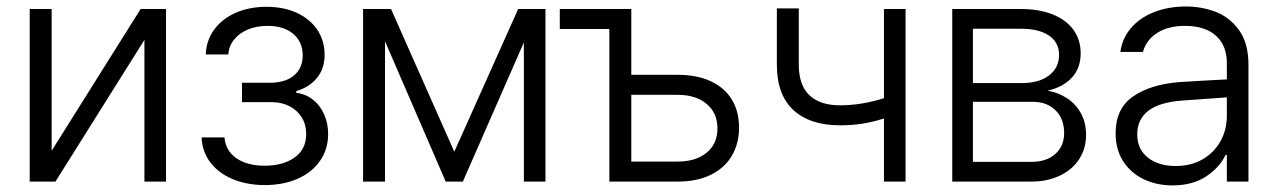

<svg xmlns="http://www.w3.org/2000/svg" viewBox="-20 -558 3929 590"><path d="M412.1 -530.3H490.2V0H423.8V-435.5L150.4 0H71.3V-530.3H138.7V-94.7Z M793 -48.8Q850.1 -48.8 885.5 -74.2Q920.9 -99.6 920.9 -146.5Q920.9 -174.8 907.5 -196.8Q894 -218.8 870.4 -231.2Q846.7 -243.7 816.4 -244.1H723.6V-303.7H815.4Q861.3 -305.7 885.7 -328.1Q910.2 -350.6 910.2 -387.7Q910.2 -429.2 881.1 -453.9Q852.1 -478.5 801.8 -478.5Q768.6 -478.5 741.7 -467.3Q714.8 -456.1 699 -436Q683.1 -416 681.6 -390.6H612.3Q613.8 -433.6 637.9 -466.8Q662.1 -500 704.1 -518.6Q746.1 -537.1 798.8 -537.1Q852.5 -537.1 893.1 -518.1Q933.6 -499 955.6 -465.6Q977.5 -432.1 977.5 -389.6Q977.5 -347.2 953.9 -318.4Q930.2 -289.6 890.6 -278.3V-272.5Q918.9 -269.5 941.2 -252.2Q963.4 -234.9 975.8 -207Q988.3 -179.2 988.3 -146.5Q988.3 -99.6 963.6 -64Q939 -28.3 894.8 -8.8Q850.6 10.7 793.9 10.7Q738.8 10.7 695.1 -7.6Q651.4 -25.9 626.2 -59.1Q601.1 -92.3 599.6 -135.7H669.9Q672.9 -95.2 706.1 -72Q739.3 -48.8 793 -48.8Z M1572.3 -530.3H1656.2V0H1589.8V-427.7L1402.3 0H1349.6L1163.1 -431.2V0H1095.7V-530.3H1181.6L1376 -91.8Z M1919.9 -328.1H2062.5Q2122.1 -328.1 2164.3 -308.3Q2206.5 -288.6 2228.8 -252.2Q2251 -215.8 2251 -166Q2251 -116.7 2228.8 -79.1Q2206.5 -41.5 2164.1 -20.8Q2121.6 0 2062.5 0H1852.5V-468.8H1700.2V-530.3H1919.9ZM2062.5 -61.5Q2117.7 -61.5 2151.1 -88.6Q2184.6 -115.7 2184.6 -163.1Q2184.6 -211.4 2151.1 -239Q2117.7 -266.6 2062.5 -266.6H1919.9V-61.5Z M2762.7 0H2696.3V-193.8Q2662.1 -183.1 2629.9 -178Q2597.7 -172.9 2561.5 -172.9Q2469.2 -172.9 2418.2 -219.7Q2367.2 -266.6 2367.2 -359.4V-532.2H2434.6V-359.4Q2434.6 -295.9 2467.5 -265.1Q2500.5 -234.4 2560.5 -234.4Q2627.4 -234.4 2696.3 -256.3V-530.3H2762.7Z M2906.2 -530.3H3117.2Q3173.3 -530.3 3214.8 -513.7Q3256.3 -497.1 3278.6 -466.3Q3300.8 -435.5 3300.8 -394.5Q3300.8 -348.6 3273.9 -319.6Q3247.1 -290.5 3199.2 -279.3Q3231.4 -273.9 3258.3 -256.6Q3285.2 -239.3 3301.3 -210.4Q3317.4 -181.6 3317.4 -143.6Q3317.4 -102.1 3296.6 -69.6Q3275.9 -37.1 3237.5 -18.6Q3199.2 0 3148.4 0H2906.2ZM3250 -149.4Q3250 -192.9 3223.6 -219Q3197.3 -245.1 3153.3 -245.1H2969.7V-60.5H3148.4Q3195.3 -60.5 3222.7 -84.7Q3250 -108.9 3250 -149.4ZM3234.4 -389.6Q3234.4 -427.7 3203.4 -448.7Q3172.4 -469.7 3117.2 -469.7H2969.7V-302.7H3120.1Q3172.9 -302.7 3203.6 -326.2Q3234.4 -349.6 3234.4 -389.6Z M3603.5 -305.7Q3637.7 -308.1 3679.4 -310.3Q3721.2 -312.5 3750 -314V-364.3Q3750 -418 3716.6 -448.2Q3683.1 -478.5 3621.1 -478.5Q3569.8 -478.5 3535.9 -456.8Q3502 -435.1 3492.2 -398.4H3422.9Q3428.2 -439.9 3455.3 -471.7Q3482.4 -503.4 3526.4 -520.8Q3570.3 -538.1 3625 -538.1Q3670.9 -538.1 3714.1 -522.2Q3757.3 -506.3 3786.9 -466.3Q3816.4 -426.3 3816.4 -358.4V0H3750V-82H3746.1Q3727.5 -43 3686 -15.6Q3644.5 11.7 3583 11.7Q3534.2 11.7 3494.4 -7.3Q3454.6 -26.4 3431.4 -62.5Q3408.2 -98.6 3408.2 -148.4Q3408.2 -224.1 3461.2 -261.2Q3514.2 -298.3 3603.5 -305.7ZM3592.8 -47.9Q3640.1 -47.9 3675.8 -68.6Q3711.4 -89.4 3730.7 -124.5Q3750 -159.7 3750 -202.1V-258.8L3613.3 -249Q3543.5 -244.1 3509 -217.8Q3474.6 -191.4 3474.6 -145.5Q3474.6 -99.6 3507.3 -73.7Q3540 -47.9 3592.8 -47.9Z"/></svg>

Font: Pretendard JP Light
Style: Regular
Weight: 300
Designer: Base glyphs from Inter by Rasmus Andersson; Hangeul glyphs from Noto Sans CJK(Source Han Sans) by Jang Soo-young and Kan
Foundry: Kil Hyung-jin
Version: Version 1.309